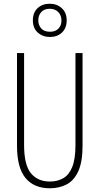

<svg xmlns="http://www.w3.org/2000/svg" viewBox="-20 -998 533 1028"><path d="M422 -218Q422 -132 399.5 -82Q377 -32 337.5 -11Q298 10 247 10Q162 10 116.5 -45Q71 -100 71 -218V-714H109V-221Q109 -115 145.5 -70.5Q182 -26 247 -26Q288 -26 319 -44Q350 -62 367 -104.5Q384 -147 384 -221V-714H422ZM247 -800Q209 -800 182.5 -823.5Q156 -847 156 -889Q156 -931 181.5 -954.5Q207 -978 246 -978Q285 -978 311 -954Q337 -930 337 -889Q337 -848 312 -824Q287 -800 247 -800ZM248 -828Q276 -828 292.5 -844.5Q309 -861 309 -888Q309 -916 292 -933.5Q275 -951 246 -951Q217 -951 201 -933.5Q185 -916 185 -889Q185 -864 200.5 -846Q216 -828 248 -828Z"/></svg>

Font: Noto Sans Arabic ExtCond ExtLt
Style: Regular
Weight: 200
Width: 2
Designer: Monotype Design Team, Nadine Chahine, Nizar Qandah and Khaled Hosny
Foundry: Monotype Imaging Inc.
Version: Version 2.012; ttfautohint (v1.8.4.7-5d5b)